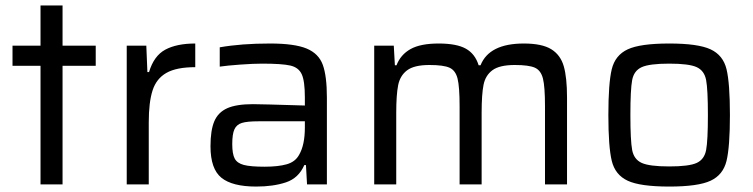

<svg xmlns="http://www.w3.org/2000/svg" viewBox="-20 -678 2769 706"><path d="M129 0V-436H26V-510H129V-658H210V-510H332V-436H210V0Z M446 -510H518L522 -413H528Q546 -473 588 -495.5Q630 -518 698 -518V-431Q629 -431 592 -410Q555 -389 541 -345.5Q527 -302 527 -228V0H446Z M754 -140Q754 -199 768 -232Q782 -265 815.5 -280Q849 -295 910 -295Q939 -295 1101 -290V-320Q1101 -380 1089.5 -405Q1078 -430 1047.5 -437Q1017 -444 944 -444Q912 -444 863.5 -440.5Q815 -437 788 -433V-504Q867 -518 973 -518Q1063 -518 1107.5 -499.5Q1152 -481 1167 -439.5Q1182 -398 1182 -319V0H1109L1105 -71H1099Q1078 -23 1031.5 -7.5Q985 8 922 8Q834 8 794 -24.5Q754 -57 754 -140ZM1080 -109Q1101 -145 1101 -209V-232H931Q889 -232 869.5 -226Q850 -220 842 -202.5Q834 -185 834 -148Q834 -112 843 -95Q852 -78 876.5 -71.5Q901 -65 953 -65Q1003 -65 1034.5 -74Q1066 -83 1080 -109Z M1984 -287Q1984 -359 1976.5 -389Q1969 -419 1947 -429Q1925 -439 1873 -439Q1817 -439 1791 -420Q1765 -401 1758 -366Q1751 -331 1751 -263V0H1670V-287Q1670 -359 1662.5 -389Q1655 -419 1633 -429Q1611 -439 1559 -439Q1503 -439 1477 -419.5Q1451 -400 1444 -364.5Q1437 -329 1437 -263V0H1356V-510H1428L1432 -438H1438Q1453 -477 1489.5 -497.5Q1526 -518 1593 -518Q1659 -518 1693 -499Q1727 -480 1740 -438H1747Q1779 -518 1906 -518Q1973 -518 2007 -497Q2041 -476 2053 -434.5Q2065 -393 2065 -319V0H1984Z M2217 -255Q2217 -372 2229.5 -423.5Q2242 -475 2288 -496.5Q2334 -518 2441 -518Q2547 -518 2593 -496.5Q2639 -475 2651.5 -423.5Q2664 -372 2664 -255Q2664 -138 2651.5 -86.5Q2639 -35 2593 -13.5Q2547 8 2441 8Q2334 8 2288 -13.5Q2242 -35 2229.5 -86.5Q2217 -138 2217 -255ZM2583 -255Q2583 -349 2576.5 -383.5Q2570 -418 2542 -431Q2514 -444 2441 -444Q2368 -444 2339.5 -431Q2311 -418 2304.5 -383.5Q2298 -349 2298 -255Q2298 -161 2304.5 -126.5Q2311 -92 2339.5 -79Q2368 -66 2441 -66Q2514 -66 2542 -79Q2570 -92 2576.5 -126.5Q2583 -161 2583 -255Z"/></svg>

Font: Source Han Sans & Saira Hybrid
Style: Regular
Weight: 400
Designer: Ryoko NISHIZUKA 西塚涼子 (kana & ideographs); Paul D. Hunt (Latin, Greek & Cyrillic); Wenlong ZHANG 张文龙 (bopomofo); Sandoll 
Foundry: Adobe Systems Incorporated
Version: Version 1.00;August 2, 2021;FontCreator 13.0.0.2675 64-bit